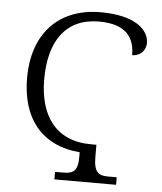

<svg xmlns="http://www.w3.org/2000/svg" viewBox="-52 -770 688 815"><g transform="rotate(5 292.0 -362.0)"><path d="M210 0H473V-32H437C397 -32 375 -42 375 -111V-162H352C199 -162 130 -268 130 -420C130 -581 198 -684 341 -684C460 -684 493 -625 493 -554C523 -554 551 -575 551 -611C551 -667 491 -724 345 -724C159 -724 57 -601 57 -420C57 -250 141 -138 307 -124V-102C307 -42 285 -32 244 -32H210Z"/></g></svg>

Font: Noto Serif Light
Style: Regular
Weight: 300
Designer: Monotype Design Team
Foundry: Monotype Imaging Inc.
Version: Version 2.013